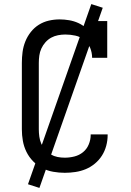

<svg xmlns="http://www.w3.org/2000/svg" viewBox="-20 -838 640 940"><path d="M297 8Q269 8 240.5 3Q212 -2 187 -15Q162 -28 142 -48.5Q122 -69 109.5 -94.5Q97 -120 92 -148Q87 -176 87 -205V-530Q87 -557 90.5 -583.5Q94 -610 104 -635Q114 -660 131 -681.5Q148 -703 170.5 -717Q193 -731 219 -737Q245 -743 272 -743Q295 -743 318.5 -739Q342 -735 363 -725.5Q384 -716 401.5 -700.5Q419 -685 431 -665V-735H505V-555H431Q431 -580 421.5 -603.5Q412 -627 393 -642.5Q374 -658 349.5 -663.5Q325 -669 300 -669Q282 -669 264 -665.5Q246 -662 230.5 -653.5Q215 -645 202.5 -631Q190 -617 182.5 -600.5Q175 -584 172.5 -566Q170 -548 170 -530V-205Q170 -187 172.5 -169Q175 -151 182 -134.5Q189 -118 201 -104.5Q213 -91 228.5 -82Q244 -73 261.5 -69.5Q279 -66 297 -66Q321 -66 344.5 -72Q368 -78 386.5 -93Q405 -108 414.5 -131Q424 -154 424 -177V-180H507V-176Q507 -150 500 -124Q493 -98 479 -76Q465 -54 444.5 -37Q424 -20 400 -10Q376 0 349.5 4Q323 8 297 8ZM173 82 117 64 427 -818 483 -800Z"/></svg>

Font: Iosevka HT Extended
Style: Regular
Weight: 400
Width: 7
Monospace: yes
Designer: Belleve Invis
Foundry: Belleve Invis
Version: Version 32.3.0; ttfautohint (v1.8.4)